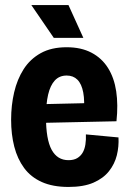

<svg xmlns="http://www.w3.org/2000/svg" viewBox="-20 -727 511 760"><path d="M251 13Q189 13 145.5 -6.5Q102 -26 75.5 -62Q49 -98 36.5 -146.5Q24 -195 24 -253Q24 -310 36 -361.5Q48 -413 73.5 -453Q99 -493 141 -516.5Q183 -540 244 -540Q301 -540 342 -518.5Q383 -497 407.5 -458Q432 -419 440 -365.5Q448 -312 441 -247L118 -240V-314L334 -319L311 -275Q316 -327 309.5 -361Q303 -395 286.5 -411.5Q270 -428 244 -428Q215 -428 197 -408.5Q179 -389 170.5 -352.5Q162 -316 162 -264Q162 -175 184.5 -134Q207 -93 251 -93Q272 -93 285.5 -101Q299 -109 307 -122.5Q315 -136 318 -155Q321 -174 320 -195L449 -183Q451 -147 442.5 -112.5Q434 -78 411.5 -49.5Q389 -21 350 -4Q311 13 251 13ZM193 -577 104 -707H251L310 -577Z"/></svg>

Font: Bricolage Grotesque 72pt SemiCondensed
Style: Bold
Weight: 700
Width: 4
Designer: Mathieu Triay
Foundry: Atelier Triay
Version: Version 1.001;gftools[0.9.33.dev8+g029e19f]